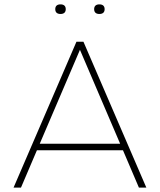

<svg xmlns="http://www.w3.org/2000/svg" viewBox="-20 -859 732 879"><path d="M650 0 362 -668H330L42 0H76L149 -171H543L616 0ZM530 -201H162L346 -631ZM257 -795C272 -795 281 -802 281 -817C281 -832 272 -839 257 -839C242 -839 233 -832 233 -817C233 -802 242 -795 257 -795ZM435 -795C450 -795 459 -802 459 -817C459 -832 450 -839 435 -839C420 -839 411 -832 411 -817C411 -802 420 -795 435 -795Z"/></svg>

Font: Gantari Thin
Style: Regular
Weight: 250
Designer: Anugrah Pasau
Foundry: Lafontype
Version: Version 1.000